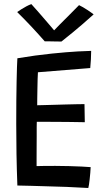

<svg xmlns="http://www.w3.org/2000/svg" viewBox="-20 -909 518 934"><path d="M409.5 5.5Q355.5 2.5 304.2 0.2Q253 -2 198.5 -3Q166.5 -4 131.5 -5Q96.5 -6 64.5 -6.5Q61.5 -85 60.2 -161.5Q59 -238 59 -307Q59 -431.5 60.8 -513.2Q62.5 -595 64.5 -625.5Q154 -640.5 230.5 -648.2Q307 -656 358.5 -658.8Q410 -661.5 423.5 -661.5Q423.5 -639 422.2 -619.8Q421 -600.5 419 -578L164.5 -557.5Q163.5 -546 163 -524Q162.5 -502 162 -477Q161.5 -452 161.2 -430Q161 -408 161 -397Q172.5 -397 195 -397.8Q217.5 -398.5 245.5 -399.2Q273.5 -400 301.8 -400.8Q330 -401.5 353.8 -402Q377.5 -402.5 391 -402.5L392.5 -314.5Q385 -314.5 362.5 -315Q340 -315.5 309.8 -315.8Q279.5 -316 248.5 -316.2Q217.5 -316.5 193.2 -316.5Q169 -316.5 159 -316.5Q158.5 -310 158.5 -290.8Q158.5 -271.5 158.5 -245.5Q158.5 -219.5 158.2 -192Q158 -164.5 158 -140.2Q158 -116 158 -101Q169 -101.5 197 -101.8Q225 -102 249.5 -102Q282.5 -102 315.5 -101Q348.5 -100 376.5 -98.8Q404.5 -97.5 421 -96Q420.5 -83.5 419.2 -67.8Q418 -52 416.2 -37Q414.5 -22 412.8 -10.5Q411 1 409.5 5.5ZM364.5 -884Q373 -880 383.8 -873.8Q394.5 -867.5 405.2 -860.5Q416 -853.5 424.2 -847.5Q432.5 -841.5 435.5 -839Q373 -783 334.2 -751.5Q295.5 -720 279 -707Q270 -707 255 -707.2Q240 -707.5 224 -707.8Q208 -708 197.5 -708Q167 -743 133.5 -778.8Q100 -814.5 63.5 -850.5Q71.5 -856 83.2 -863.5Q95 -871 108 -878Q121 -885 132.5 -889Q148.5 -871.5 166.8 -850.5Q185 -829.5 202 -809.8Q219 -790 231 -776Q243 -762 246.5 -757.5H239.5Q250 -769 272.2 -791.2Q294.5 -813.5 319.8 -838.8Q345 -864 364.5 -884Z"/></svg>

Font: Grandstander Thin
Style: Regular
Weight: 400
Version: Version 1.200